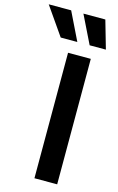

<svg xmlns="http://www.w3.org/2000/svg" viewBox="-245 -1018 663 1075"><g transform="rotate(15 86.0 -480.5)"><path d="M203.5 -727.3V0H71.7V-727.3ZM-103 -961.3H27L106.2 -799H9.9ZM225.1 -961.3 271.7 -799H177.6L98 -961.3Z"/></g></svg>

Font: Inter P Semi Bold
Style: Regular
Weight: 600
Designer: Rasmus Andersson
Foundry: rsms
Version: Version 3.018;git-588b23468